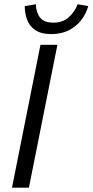

<svg xmlns="http://www.w3.org/2000/svg" viewBox="-20 -862 426 882"><path d="M35.1 0 165.9 -656.3H243.7L112.9 0ZM215.7 -705.4Q168 -705.4 141.4 -724.2Q114.7 -743 104.2 -772.3Q93.7 -801.6 93.7 -834L144.7 -842.4Q145.8 -804.5 164.1 -781.2Q182.4 -757.9 226.1 -757.9Q267.5 -757.9 295.2 -782.3Q322.9 -806.7 336.8 -842.4L385.6 -834Q375.8 -799.3 353.6 -770.2Q331.4 -741.1 296.8 -723.2Q262.2 -705.4 215.7 -705.4Z"/></svg>

Font: Source Sans 3 VF
Style: Italic
Weight: 200
Italic angle: -11°
Designer: Paul D. Hunt
Foundry: Adobe Systems Incorporated
Version: Version 3.042;hotconv 1.0.118;makeotfexe 2.5.65603